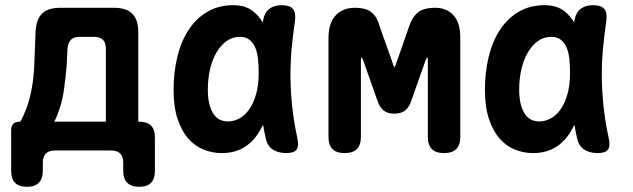

<svg xmlns="http://www.w3.org/2000/svg" viewBox="-20 -580 2440 740"><path d="M84 140Q53 140 38 124.5Q23 109 23 79V-78Q23 -94 31 -102.5Q39 -111 56 -111H58Q69 -129 81.5 -161.5Q94 -194 102 -237Q110 -280 112 -327L117 -456Q119 -504 141.5 -527Q164 -550 212 -550H419Q467 -550 490 -527Q513 -504 513 -456V-111H517Q547 -111 562 -96Q577 -81 577 -51V79Q577 109 562 124.5Q547 140 516 140Q486 140 470.5 124.5Q455 109 455 79V47Q455 24 443.5 12Q432 0 408 0H192Q168 0 156.5 12Q145 24 145 47V79Q145 109 129.5 124.5Q114 140 84 140ZM388 -391Q388 -416 376.5 -427Q365 -438 341 -438H288Q264 -438 253 -426.5Q242 -415 240 -391L237 -328Q233 -281 227 -238Q221 -195 210 -162Q199 -129 189 -111H388Z M834 10Q798 10 764.5 -3.5Q731 -17 705.5 -46Q680 -75 664.5 -121.5Q649 -168 649 -234Q649 -301 663.5 -361Q678 -421 707 -465Q736 -509 779 -534.5Q822 -560 879 -560Q926 -560 955 -537Q978 -519 993 -493Q994 -497 994 -501Q999 -531 1017.5 -545.5Q1036 -560 1066 -560Q1097 -560 1109 -545.5Q1121 -531 1117 -501Q1109 -446 1104 -392Q1099 -338 1099.5 -283.5Q1100 -229 1106 -171Q1112 -113 1126 -48Q1133 -18 1123.5 -4Q1114 10 1083 10Q1052 10 1031 -4Q1010 -18 1004 -48Q998 -74 994 -99Q989 -89 983 -79Q960 -37 923 -13.5Q886 10 834 10ZM859 -112Q881 -112 902.5 -123.5Q924 -135 940.5 -158.5Q957 -182 967 -217Q977 -252 977 -299Q977 -326 974.5 -351.5Q972 -377 964 -396Q956 -415 942 -426.5Q928 -438 905 -438Q876 -438 853.5 -422Q831 -406 814.5 -378Q798 -350 789.5 -313Q781 -276 781 -234Q781 -179 800 -145.5Q819 -112 859 -112Z M1754 -53Q1754 -21 1738.5 -5.5Q1723 10 1691.5 10Q1660 10 1644.5 -5.5Q1629 -21 1629 -53V-344Q1629 -358 1627 -358H1626Q1624 -358 1619 -344L1566 -194Q1558 -168 1542.5 -155Q1527 -142 1500 -142Q1473 -142 1457.5 -155Q1442 -168 1434 -194L1381 -344Q1376 -357 1374 -358H1373Q1371 -357 1371 -344V-53Q1371 -21 1355.5 -5.5Q1340 10 1308.5 10Q1277 10 1261.5 -5.5Q1246 -21 1246 -53V-432Q1246 -491 1273.5 -520.5Q1301 -550 1347 -550Q1370 -550 1386 -545.5Q1402 -541 1413 -531.5Q1424 -522 1431.5 -508.5Q1439 -495 1444 -476L1490 -347Q1498 -320 1500 -320.5Q1502 -321 1511 -347L1556 -476Q1568 -513 1590 -531.5Q1612 -550 1657 -550Q1701 -550 1727.5 -521.5Q1754 -493 1754 -436Z M2034 10Q1998 10 1964.5 -3.5Q1931 -17 1905.5 -46Q1880 -75 1864.5 -121.5Q1849 -168 1849 -234Q1849 -301 1863.5 -361Q1878 -421 1907 -465Q1936 -509 1979 -534.5Q2022 -560 2079 -560Q2126 -560 2155 -537Q2178 -519 2193 -493Q2194 -497 2194 -501Q2199 -531 2217.5 -545.5Q2236 -560 2266 -560Q2297 -560 2309 -545.5Q2321 -531 2317 -501Q2309 -446 2304 -392Q2299 -338 2299.5 -283.5Q2300 -229 2306 -171Q2312 -113 2326 -48Q2333 -18 2323.5 -4Q2314 10 2283 10Q2252 10 2231 -4Q2210 -18 2204 -48Q2198 -74 2194 -99Q2189 -89 2183 -79Q2160 -37 2123 -13.5Q2086 10 2034 10ZM2059 -112Q2081 -112 2102.5 -123.5Q2124 -135 2140.5 -158.5Q2157 -182 2167 -217Q2177 -252 2177 -299Q2177 -326 2174.5 -351.5Q2172 -377 2164 -396Q2156 -415 2142 -426.5Q2128 -438 2105 -438Q2076 -438 2053.5 -422Q2031 -406 2014.5 -378Q1998 -350 1989.5 -313Q1981 -276 1981 -234Q1981 -179 2000 -145.5Q2019 -112 2059 -112Z"/></svg>

Font: Maple Mono NL
Style: Bold
Weight: 700
Monospace: yes
Designer: subframe7536
Version: Version 7.000